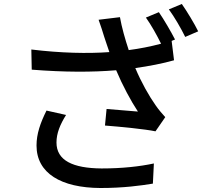

<svg xmlns="http://www.w3.org/2000/svg" viewBox="-20 -886 1040 962"><path d="M776 -825 711 -798C737 -762 767 -708 787 -667C735 -653 679 -642 625 -635C607 -689 590 -749 581 -800L474 -787C485 -757 495 -725 502 -702C509 -682 517 -656 528 -625C420 -617 285 -620 137 -638L139 -537C303 -524 443 -524 562 -534C594 -458 636 -380 671 -327C638 -330 567 -336 514 -340L506 -257C584 -251 707 -239 759 -228L808 -299C792 -317 775 -336 760 -358C728 -403 688 -473 658 -545C724 -554 796 -568 852 -584L840 -681L857 -688C837 -727 801 -789 776 -825ZM891 -866 826 -839C854 -801 887 -744 908 -701L973 -729C955 -766 917 -829 891 -866ZM311 -310 213 -332C182 -270 163 -215 163 -157C163 -18 286 55 483 56C599 56 685 44 746 34L751 -67C681 -52 593 -42 489 -42C345 -43 263 -82 263 -172C263 -218 281 -262 311 -310Z"/></svg>

Font: Noto Sans HK Medium
Style: Regular
Weight: 500
Designer: Ryoko NISHIZUKA 西塚涼子 (kana, bopomofo & ideographs); Paul D. Hunt (Latin, Greek & Cyrillic); Sandoll Communications 산돌커뮤니
Foundry: Adobe
Version: Version 2.002;hotconv 1.0.116;makeotfexe 2.5.65601